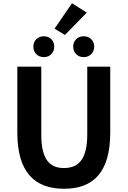

<svg xmlns="http://www.w3.org/2000/svg" viewBox="-20 -1152 788 1186"><path d="M375 14C556 14 661 -87 661 -333V-740H519V-320C519 -166 463 -114 375 -114C288 -114 235 -166 235 -320V-740H87V-333C87 -87 195 14 375 14ZM251 -799C289 -799 315 -827 315 -864C315 -901 289 -928 251 -928C213 -928 186 -901 186 -864C186 -827 213 -799 251 -799ZM317 -975 381 -936 516 -1074 425 -1132ZM497 -799C535 -799 562 -827 562 -864C562 -901 535 -928 497 -928C459 -928 432 -901 432 -864C432 -827 459 -799 497 -799Z"/></svg>

Font: Noto Sans CJK KR Bold
Style: Regular
Weight: 700
Designer: Ryoko NISHIZUKA (kana & ideographs); Paul D. Hunt (Latin, Greek & Cyrillic); Wenlong ZHANG (bopomofo); Sandoll Communica
Foundry: Adobe Systems Incorporated
Version: Version 1.004;PS 1.004;hotconv 1.0.82;makeotf.lib2.5.63406